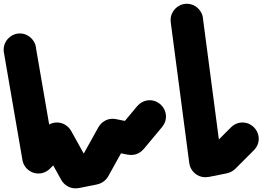

<svg xmlns="http://www.w3.org/2000/svg" viewBox="-57 -1008 1415 1035"><path d="M-37.3 -740Q-37.3 -716.3 -25.5 -696.3Q-13.7 -676.3 6.3 -664.5Q26.3 -652.7 50 -652.7Q73.7 -652.7 93.7 -664.5Q113.7 -676.3 125.7 -696.3Q137.7 -716.3 137.7 -740Q137.7 -763.7 125.7 -783.7Q113.7 -803.7 93.7 -815.7Q73.7 -827.7 50 -827.7Q26.3 -827.7 6.3 -815.7Q-13.7 -803.7 -25.5 -783.7Q-37.3 -763.7 -37.3 -740Z M136 -754.7 -36 -725.3 64 -145.3 236 -174.7Z M62.7 -160Q62.7 -136.3 74.5 -116.3Q86.3 -96.3 106.3 -84.5Q126.3 -72.7 150 -72.7Q173.7 -72.7 193.7 -84.5Q213.7 -96.3 225.7 -116.3Q237.7 -136.3 237.7 -160Q237.7 -183.7 225.7 -203.7Q213.7 -223.7 193.7 -235.7Q173.7 -247.7 150 -247.7Q126.3 -247.7 106.3 -235.7Q86.3 -223.7 74.5 -203.7Q62.7 -183.7 62.7 -160Z M88.3 -221.7 211.7 -98.3 311.7 -198.3 188.3 -321.7Z M162.7 -260Q162.7 -236.3 174.5 -216.3Q186.3 -196.3 206.3 -184.5Q226.3 -172.7 250 -172.7Q273.7 -172.7 293.7 -184.5Q313.7 -196.3 325.7 -216.3Q337.7 -236.3 337.7 -260Q337.7 -283.7 325.7 -303.7Q313.7 -323.7 293.7 -335.7Q273.7 -347.7 250 -347.7Q226.3 -347.7 206.3 -335.7Q186.3 -323.7 174.5 -303.7Q162.7 -283.7 162.7 -260Z M326.3 -302.7 173.7 -217.3 273.7 -37.3 426.3 -122.7Z M262.7 -80Q262.7 -56.3 274.5 -36.3Q286.3 -16.3 306.3 -4.5Q326.3 7.3 350 7.3Q373.7 7.3 393.7 -4.5Q413.7 -16.3 425.7 -36.3Q437.7 -56.3 437.7 -80Q437.7 -103.7 425.7 -123.7Q413.7 -143.7 393.7 -155.7Q373.7 -167.7 350 -167.7Q326.3 -167.7 306.3 -155.7Q286.3 -143.7 274.5 -123.7Q262.7 -103.7 262.7 -80Z M332.7 -166 367.3 6 467.3 -14 432.7 -186Z M362.7 -100Q362.7 -76.3 374.5 -56.3Q386.3 -36.3 406.3 -24.5Q426.3 -12.7 450 -12.7Q473.7 -12.7 493.7 -24.5Q513.7 -36.3 525.7 -56.3Q537.7 -76.3 537.7 -100Q537.7 -123.7 525.7 -143.7Q513.7 -163.7 493.7 -175.7Q473.7 -187.7 450 -187.7Q426.3 -187.7 406.3 -175.7Q386.3 -163.7 374.5 -143.7Q362.7 -123.7 362.7 -100Z M373.7 -142.7 526.3 -57.3 626.3 -237.3 473.7 -322.7Z M462.7 -280Q462.7 -256.3 474.5 -236.3Q486.3 -216.3 506.3 -204.5Q526.3 -192.7 550 -192.7Q573.7 -192.7 593.7 -204.5Q613.7 -216.3 625.7 -236.3Q637.7 -256.3 637.7 -280Q637.7 -303.7 625.7 -323.7Q613.7 -343.7 593.7 -355.7Q573.7 -367.7 550 -367.7Q526.3 -367.7 506.3 -355.7Q486.3 -343.7 474.5 -323.7Q462.7 -303.7 462.7 -280Z M567.3 -366 532.7 -194 632.7 -174 667.3 -346Z M562.7 -260Q562.7 -236.3 574.5 -216.3Q586.3 -196.3 606.3 -184.5Q626.3 -172.7 650 -172.7Q673.7 -172.7 693.7 -184.5Q713.7 -196.3 725.7 -216.3Q737.7 -236.3 737.7 -260Q737.7 -283.7 725.7 -303.7Q713.7 -323.7 693.7 -335.7Q673.7 -347.7 650 -347.7Q626.3 -347.7 606.3 -335.7Q586.3 -323.7 574.5 -303.7Q562.7 -283.7 562.7 -260Z M582.7 -316 717.3 -204 817.3 -324 682.7 -436Z M662.7 -380Q662.7 -356.3 674.5 -336.3Q686.3 -316.3 706.3 -304.5Q726.3 -292.7 750 -292.7Q773.7 -292.7 793.7 -304.5Q813.7 -316.3 825.7 -336.3Q837.7 -356.3 837.7 -380Q837.7 -403.7 825.7 -423.7Q813.7 -443.7 793.7 -455.7Q773.7 -467.7 750 -467.7Q726.3 -467.7 706.3 -455.7Q686.3 -443.7 674.5 -423.7Q662.7 -403.7 662.7 -380Z M862.7 -900Q862.7 -876.3 874.5 -856.3Q886.3 -836.3 906.3 -824.5Q926.3 -812.7 950 -812.7Q973.7 -812.7 993.7 -824.5Q1013.7 -836.3 1025.7 -856.3Q1037.7 -876.3 1037.7 -900Q1037.7 -923.7 1025.7 -943.7Q1013.7 -963.7 993.7 -975.7Q973.7 -987.7 950 -987.7Q926.3 -987.7 906.3 -975.7Q886.3 -963.7 874.5 -943.7Q862.7 -923.7 862.7 -900Z M1036.7 -911.3 863.3 -888.7 963.3 -128.7 1136.7 -151.3Z M962.7 -140Q962.7 -116.3 974.5 -96.3Q986.3 -76.3 1006.3 -64.5Q1026.3 -52.7 1050 -52.7Q1073.7 -52.7 1093.7 -64.5Q1113.7 -76.3 1125.7 -96.3Q1137.7 -116.3 1137.7 -140Q1137.7 -163.7 1125.7 -183.7Q1113.7 -203.7 1093.7 -215.7Q1073.7 -227.7 1050 -227.7Q1026.3 -227.7 1006.3 -215.7Q986.3 -203.7 974.5 -183.7Q962.7 -163.7 962.7 -140Z M1032.7 -226 1067.3 -54 1167.3 -74 1132.7 -246Z M1062.7 -160Q1062.7 -136.3 1074.5 -116.3Q1086.3 -96.3 1106.3 -84.5Q1126.3 -72.7 1150 -72.7Q1173.7 -72.7 1193.7 -84.5Q1213.7 -96.3 1225.7 -116.3Q1237.7 -136.3 1237.7 -160Q1237.7 -183.7 1225.7 -203.7Q1213.7 -223.7 1193.7 -235.7Q1173.7 -247.7 1150 -247.7Q1126.3 -247.7 1106.3 -235.7Q1086.3 -223.7 1074.5 -203.7Q1062.7 -183.7 1062.7 -160Z M1088.3 -221.7 1211.7 -98.3 1311.7 -198.3 1188.3 -321.7Z M1162.7 -260Q1162.7 -236.3 1174.5 -216.3Q1186.3 -196.3 1206.3 -184.5Q1226.3 -172.7 1250 -172.7Q1273.7 -172.7 1293.7 -184.5Q1313.7 -196.3 1325.7 -216.3Q1337.7 -236.3 1337.7 -260Q1337.7 -283.7 1325.7 -303.7Q1313.7 -323.7 1293.7 -335.7Q1273.7 -347.7 1250 -347.7Q1226.3 -347.7 1206.3 -335.7Q1186.3 -323.7 1174.5 -303.7Q1162.7 -283.7 1162.7 -260Z"/></svg>

Font: Linefont Thin
Style: Regular
Weight: 100
Monospace: yes
Version: Version 3.002;gftools[0.9.33]